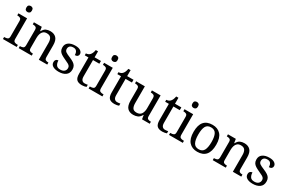

<svg xmlns="http://www.w3.org/2000/svg" viewBox="143 -2091 5133 3431"><g transform="rotate(30 2710.0 -375.0)"><path d="M161 -636Q137 -636 120.5 -650Q104 -664 104 -698Q104 -733 120.5 -746.5Q137 -760 161 -760Q184 -760 201 -746.5Q218 -733 218 -698Q218 -664 201 -650Q184 -636 161 -636ZM23 0V-42H36Q69 -42 93.5 -53.5Q118 -65 118 -109V-426Q118 -470 93.5 -482Q69 -494 36 -494H33V-536H212V-114Q212 -67 236 -54.5Q260 -42 294 -42H307V0Z M348 0V-42H356Q390 -42 414 -54.5Q438 -67 438 -114V-426Q438 -470 414.5 -482Q391 -494 358 -494H353V-536H515L528 -455H533Q564 -511 602.5 -528.5Q641 -546 689 -546Q768 -546 812.5 -499.5Q857 -453 857 -350V-114Q857 -67 877.5 -54.5Q898 -42 932 -42H937V0H763V-345Q763 -410 738.5 -446Q714 -482 653 -482Q608 -482 581.5 -459.5Q555 -437 543.5 -400Q532 -363 532 -320V-109Q532 -65 555.5 -53.5Q579 -42 612 -42H617V0Z M1175 10Q1100 10 1055 -17Q1010 -44 1010 -96Q1010 -123 1021 -138Q1032 -153 1046.5 -159Q1061 -165 1073 -165Q1073 -113 1096.5 -75.5Q1120 -38 1181 -38Q1234 -38 1262.5 -63.5Q1291 -89 1291 -129Q1291 -154 1280.5 -170Q1270 -186 1243.5 -201.5Q1217 -217 1168 -238Q1117 -261 1083.5 -282.5Q1050 -304 1033.5 -332.5Q1017 -361 1017 -404Q1017 -472 1068.5 -508.5Q1120 -545 1205 -545Q1277 -545 1314 -518Q1351 -491 1351 -453Q1351 -426 1332.5 -409.5Q1314 -393 1279 -393Q1279 -443 1258 -471Q1237 -499 1193 -499Q1142 -499 1120 -476.5Q1098 -454 1098 -419Q1098 -381 1126.5 -360.5Q1155 -340 1222 -313Q1275 -291 1308 -269Q1341 -247 1356.5 -218Q1372 -189 1372 -147Q1372 -69 1318 -29.5Q1264 10 1175 10Z M1656 10Q1580 10 1545.5 -24.5Q1511 -59 1511 -145V-479H1435V-519Q1453 -519 1475 -526.5Q1497 -534 1513 -551Q1530 -569 1541 -595Q1552 -621 1559 -659H1605V-536H1736V-479H1605V-142Q1605 -91 1626 -67Q1647 -43 1681 -43Q1699 -43 1714 -45Q1729 -47 1745 -50V-6Q1732 0 1706 5Q1680 10 1656 10Z M1929 -636Q1905 -636 1888.5 -650Q1872 -664 1872 -698Q1872 -733 1888.5 -746.5Q1905 -760 1929 -760Q1952 -760 1969 -746.5Q1986 -733 1986 -698Q1986 -664 1969 -650Q1952 -636 1929 -636ZM1791 0V-42H1804Q1837 -42 1861.5 -53.5Q1886 -65 1886 -109V-426Q1886 -470 1861.5 -482Q1837 -494 1804 -494H1801V-536H1980V-114Q1980 -67 2004 -54.5Q2028 -42 2062 -42H2075V0Z M2328 10Q2252 10 2217.5 -24.5Q2183 -59 2183 -145V-479H2107V-519Q2125 -519 2147 -526.5Q2169 -534 2185 -551Q2202 -569 2213 -595Q2224 -621 2231 -659H2277V-536H2408V-479H2277V-142Q2277 -91 2298 -67Q2319 -43 2353 -43Q2371 -43 2386 -45Q2401 -47 2417 -50V-6Q2404 0 2378 5Q2352 10 2328 10Z M2713 10Q2634 10 2591 -36.5Q2548 -83 2548 -186V-426Q2548 -470 2523.5 -482Q2499 -494 2466 -494H2463V-536H2642V-191Q2642 -126 2664 -90Q2686 -54 2747 -54Q2813 -54 2843 -98.5Q2873 -143 2873 -216V-422Q2873 -469 2849 -481.5Q2825 -494 2791 -494H2788V-536H2967V-109Q2967 -65 2991.5 -53.5Q3016 -42 3049 -42H3052V0H2893L2880 -81H2875Q2844 -25 2803 -7.5Q2762 10 2713 10Z M3315 10Q3239 10 3204.5 -24.5Q3170 -59 3170 -145V-479H3094V-519Q3112 -519 3134 -526.5Q3156 -534 3172 -551Q3189 -569 3200 -595Q3211 -621 3218 -659H3264V-536H3395V-479H3264V-142Q3264 -91 3285 -67Q3306 -43 3340 -43Q3358 -43 3373 -45Q3388 -47 3404 -50V-6Q3391 0 3365 5Q3339 10 3315 10Z M3588 -636Q3564 -636 3547.5 -650Q3531 -664 3531 -698Q3531 -733 3547.5 -746.5Q3564 -760 3588 -760Q3611 -760 3628 -746.5Q3645 -733 3645 -698Q3645 -664 3628 -650Q3611 -636 3588 -636ZM3450 0V-42H3463Q3496 -42 3520.5 -53.5Q3545 -65 3545 -109V-426Q3545 -470 3520.5 -482Q3496 -494 3463 -494H3460V-536H3639V-114Q3639 -67 3663 -54.5Q3687 -42 3721 -42H3734V0Z M4034 10Q3926 10 3864 -59Q3802 -128 3802 -269Q3802 -409 3861.5 -477.5Q3921 -546 4037 -546Q4145 -546 4207 -477.5Q4269 -409 4269 -269Q4269 -128 4209.5 -59Q4150 10 4034 10ZM4036 -42Q4111 -42 4141.5 -99.5Q4172 -157 4172 -269Q4172 -381 4141 -437Q4110 -493 4035 -493Q3960 -493 3929.5 -437Q3899 -381 3899 -269Q3899 -157 3930 -99.5Q3961 -42 4036 -42Z M4352 0V-42H4360Q4394 -42 4418 -54.5Q4442 -67 4442 -114V-426Q4442 -470 4418.5 -482Q4395 -494 4362 -494H4357V-536H4519L4532 -455H4537Q4568 -511 4606.5 -528.5Q4645 -546 4693 -546Q4772 -546 4816.5 -499.5Q4861 -453 4861 -350V-114Q4861 -67 4881.5 -54.5Q4902 -42 4936 -42H4941V0H4767V-345Q4767 -410 4742.5 -446Q4718 -482 4657 -482Q4612 -482 4585.5 -459.5Q4559 -437 4547.5 -400Q4536 -363 4536 -320V-109Q4536 -65 4559.5 -53.5Q4583 -42 4616 -42H4621V0Z M5179 10Q5104 10 5059 -17Q5014 -44 5014 -96Q5014 -123 5025 -138Q5036 -153 5050.5 -159Q5065 -165 5077 -165Q5077 -113 5100.5 -75.5Q5124 -38 5185 -38Q5238 -38 5266.5 -63.5Q5295 -89 5295 -129Q5295 -154 5284.5 -170Q5274 -186 5247.5 -201.5Q5221 -217 5172 -238Q5121 -261 5087.5 -282.5Q5054 -304 5037.5 -332.5Q5021 -361 5021 -404Q5021 -472 5072.5 -508.5Q5124 -545 5209 -545Q5281 -545 5318 -518Q5355 -491 5355 -453Q5355 -426 5336.5 -409.5Q5318 -393 5283 -393Q5283 -443 5262 -471Q5241 -499 5197 -499Q5146 -499 5124 -476.5Q5102 -454 5102 -419Q5102 -381 5130.5 -360.5Q5159 -340 5226 -313Q5279 -291 5312 -269Q5345 -247 5360.5 -218Q5376 -189 5376 -147Q5376 -69 5322 -29.5Q5268 10 5179 10Z"/></g></svg>

Font: Noto Serif Dives Akuru
Style: Regular
Weight: 400
Designer: Fernando Caro
Foundry: Fernando Caro
Version: Version 2.000; ttfautohint (v1.8.4.7-5d5b)